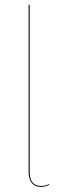

<svg xmlns="http://www.w3.org/2000/svg" viewBox="-20 -750 264 780"><path d="M146.5 9.3Q122.1 9.3 109.1 -6.8Q96.2 -22.9 96.2 -51.3V-730.5H100.6V-51.3Q100.6 5.4 147 5.4Q164.1 5.4 179.7 -2.4L180.2 1Q162.6 9.3 146.5 9.3Z"/></svg>

Font: Fira Sans Compressed Four
Style: Regular
Weight: 100
Width: 1
Designer: Carrois Corporate & Edenspiekermann AG
Foundry: Carrois Corporate GbR & Edenspiekermann AG
Version: Version 4.203;PS 004.203;hotconv 1.0.88;makeotf.lib2.5.64775